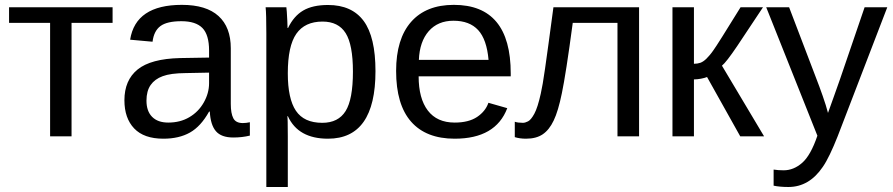

<svg xmlns="http://www.w3.org/2000/svg" viewBox="-20 -558 3654 786"><path d="M272.9 -464.4V0H185.1V-464.4H17.1V-528.3H440.9V-464.4Z M648.9 9.8Q569.3 9.8 529.3 -32.2Q489.3 -74.2 489.3 -147.5Q489.3 -229.5 543.2 -273.4Q597.2 -317.4 717.3 -320.3L835.9 -322.3V-351.1Q835.9 -415.5 808.6 -443.4Q781.2 -471.2 722.7 -471.2Q663.6 -471.2 636.7 -451.2Q609.9 -431.2 604.5 -387.2L512.7 -395.5Q535.2 -538.1 724.6 -538.1Q824.2 -538.1 874.5 -492.4Q924.8 -446.8 924.8 -360.4V-132.8Q924.8 -93.8 935.1 -74Q945.3 -54.2 974.1 -54.2Q987.8 -54.2 1002.9 -57.6V-2.9Q971.2 4.9 935.1 4.9Q886.2 4.9 864 -20.8Q841.8 -46.4 838.9 -101.1H835.9Q802.2 -40.5 757.6 -15.4Q712.9 9.8 648.9 9.8ZM835.9 -260.7 739.7 -258.8Q678.2 -258.3 646 -246.1Q613.8 -234.4 596.7 -210Q579.6 -185.5 579.6 -146Q579.6 -103 602.8 -79.6Q626 -56.2 668.9 -56.2Q717.8 -56.2 754.9 -78.1Q792.5 -100.1 814.2 -138.4Q835.9 -176.8 835.9 -217.3Z M1517.1 -266.6Q1517.1 9.8 1322.8 9.8Q1200.7 9.8 1158.7 -82H1156.2Q1158.2 -78.6 1158.2 1V207.5H1070.3V-420.4Q1070.3 -502 1067.4 -528.3H1152.3Q1152.8 -526.4 1154.1 -509.3Q1155.3 -492.2 1156.2 -472.4Q1157.2 -452.6 1157.2 -443.4H1159.2Q1182.6 -492.2 1221.2 -514.9Q1259.8 -537.6 1322.8 -537.6Q1420.4 -537.6 1468.8 -472.2Q1517.1 -406.7 1517.1 -266.6ZM1424.8 -264.6Q1424.8 -375 1395 -422.4Q1365.2 -469.7 1300.3 -469.7Q1228 -469.7 1193.1 -419.7Q1158.2 -369.6 1158.2 -257.8Q1158.2 -153.8 1191.4 -104.5Q1224.6 -55.2 1299.3 -55.2Q1364.7 -55.2 1394.8 -103.3Q1424.8 -151.4 1424.8 -264.6Z M1693.8 -245.6Q1693.8 -154.8 1731.4 -105.5Q1769 -56.2 1841.3 -56.2Q1898.4 -56.2 1932.9 -79.1Q1967.3 -102.1 1979.5 -137.2L2056.6 -115.2Q2009.3 9.8 1841.3 9.8Q1724.1 9.8 1662.8 -60.1Q1601.6 -129.9 1601.6 -267.6Q1601.6 -398.4 1662.8 -468.3Q1724.1 -538.1 1837.9 -538.1Q2070.8 -538.1 2070.8 -257.3V-245.6ZM1980 -313Q1972.7 -396.5 1937.5 -434.8Q1902.3 -473.1 1836.4 -473.1Q1772.5 -473.1 1735.1 -430.4Q1697.8 -387.7 1694.8 -313Z M2246.6 -64.5Q2228.5 -26.4 2201.9 -8.3Q2175.3 9.8 2133.3 9.8Q2107.9 9.8 2087.4 3.4V-59.6Q2100.1 -55.2 2120.6 -55.2Q2129.9 -55.2 2141.8 -61.3Q2153.8 -67.4 2167.5 -92.5Q2181.2 -117.7 2193.8 -174.8Q2197.8 -192.9 2201.9 -216.3Q2206.1 -239.7 2211.4 -277.8Q2216.8 -315.9 2225.1 -376.2Q2233.4 -436.5 2245.6 -528.3H2596.2V0H2507.8V-464.4H2324.7Q2310.5 -357.9 2299.3 -286.1Q2288.1 -214.4 2280.3 -177.2Q2265.1 -102.5 2246.6 -64.5Z M2820.8 -232.9V0H2732.9V-528.3H2820.8V-296.9Q2835.4 -296.9 2847.2 -301Q2858.9 -305.2 2871.6 -317.4Q2877.9 -323.7 2885.3 -332.3Q2892.6 -340.8 2900.4 -352.1Q2908.7 -363.3 2936.5 -407.5Q2964.4 -451.7 3011.7 -528.3H3103.5L2998 -369.6Q2953.1 -303.2 2935.5 -289.1L3107.9 0H3010.3L2874.5 -242.7Q2865.2 -238.8 2849.4 -235.8Q2833.5 -232.9 2820.8 -232.9Z M3207.5 207.5Q3172.4 207.5 3147 202.1V136.2Q3165.5 139.2 3188 139.2Q3229 139.2 3263.9 108.6Q3298.8 78.1 3326.2 -2.4L3116.7 -528.3H3210.4L3321.8 -236.3Q3334 -205.1 3347.9 -165.5Q3361.8 -126 3369.6 -95.7Q3381.8 -130.4 3394.3 -164.6Q3406.7 -198.7 3418.5 -232.9L3519.5 -528.3H3612.3L3409.2 0Q3392.6 42 3377.4 73.5Q3362.3 105 3348.1 125.5Q3292.5 207.5 3207.5 207.5Z"/></svg>

Font: Arimo
Style: Regular
Weight: 400
Designer: Steve Matteson
Foundry: Monotype Imaging Inc.
Version: Version 1.33